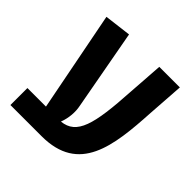

<svg xmlns="http://www.w3.org/2000/svg" viewBox="-163 -739 871 871"><g transform="rotate(45 272.5 -303.5)"><path d="M27 0H227C467 0 489 -198 502 -425L514 -600H382L370 -428C357 -205 334 -118 242 -109C256 -146 259 -186 252 -220L181 -607L52 -591L146 -109H27Z"/></g></svg>

Font: Noto Sans Hebrew ExtraCondensed SemiBold
Style: Regular
Weight: 600
Width: 2
Designer: Ben Nathan
Foundry: Google LLC
Version: Version 3.001